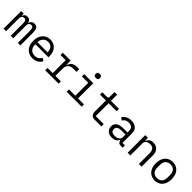

<svg xmlns="http://www.w3.org/2000/svg" viewBox="406 -2362 3988 3988"><g transform="rotate(45 2400.0 -368.0)"><path d="M54 0V-516H128V-456H132Q144 -486 166 -507Q188 -528 231 -528Q275 -528 298 -505.5Q321 -483 325 -447H328Q342 -482 368 -505Q394 -528 440 -528Q503 -528 524.5 -484Q546 -440 546 -358V0H472V-345Q472 -411 458.5 -436.5Q445 -462 409 -462Q378 -462 357.5 -441Q337 -420 337 -379V0H263V-345Q263 -411 249.5 -436.5Q236 -462 201 -462Q169 -462 148.5 -441Q128 -420 128 -379V0Z M909 12Q835 12 780.5 -21.5Q726 -55 696.5 -115.5Q667 -176 667 -257Q667 -340 697 -400.5Q727 -461 780.5 -494.5Q834 -528 904 -528Q974 -528 1025 -495.5Q1076 -463 1104.5 -406Q1133 -349 1133 -276V-238H751V-214Q751 -146 793.5 -101.5Q836 -57 909 -57Q961 -57 999 -81Q1037 -105 1057 -147L1116 -107Q1093 -55 1039.5 -21.5Q986 12 909 12ZM904 -462Q860 -462 825.5 -441.5Q791 -421 771 -385.5Q751 -350 751 -305V-298H1047V-309Q1047 -377 1007.5 -419.5Q968 -462 904 -462Z M1277 -68H1428V-448H1277V-516H1508V-386H1513Q1523 -420 1543 -449.5Q1563 -479 1598 -497.5Q1633 -516 1687 -516H1759V-436H1662Q1586 -436 1547 -393.5Q1508 -351 1508 -291V-68H1669V0H1277Z M2132 -630Q2098 -630 2083.5 -644.5Q2069 -659 2069 -681V-697Q2069 -719 2083.5 -733.5Q2098 -748 2132 -748Q2167 -748 2181 -733.5Q2195 -719 2195 -697V-681Q2195 -659 2181 -644.5Q2167 -630 2132 -630ZM1906 -68H2092V-448H1906V-516H2172V-68H2346V0H1906Z M2725 0Q2667 0 2639 -33Q2611 -66 2611 -118V-448H2439V-516H2567Q2593 -516 2603.5 -526.5Q2614 -537 2614 -563V-698H2691V-516H2926V-448H2691V-68H2926V0Z M3495 0Q3450 0 3433 -20.5Q3416 -41 3405 -76L3403 -82H3398Q3382 -39 3344 -13.5Q3306 12 3243 12Q3162 12 3114 -30.5Q3066 -73 3066 -145Q3066 -216 3119 -255.5Q3172 -295 3288 -295H3398V-346Q3398 -402 3366 -431Q3334 -460 3275 -460Q3223 -460 3190 -439.5Q3157 -419 3137 -384L3083 -424Q3103 -465 3152 -496.5Q3201 -528 3280 -528Q3371 -528 3424.5 -482Q3478 -436 3478 -354V-68H3550V0ZM3257 -56Q3319 -56 3358.5 -82.5Q3398 -109 3398 -149V-235H3288Q3217 -235 3183.5 -214.5Q3150 -194 3150 -156V-135Q3150 -95 3179 -75.5Q3208 -56 3257 -56Z M3698 0V-516H3778V-432H3782Q3799 -470 3832 -499Q3865 -528 3929 -528Q4010 -528 4059 -476.5Q4108 -425 4108 -331V0H4028V-317Q4028 -388 3996.5 -422.5Q3965 -457 3906 -457Q3874 -457 3844.5 -446.5Q3815 -436 3796.5 -414Q3778 -392 3778 -358V0Z M4500 12Q4428 12 4375.5 -21.5Q4323 -55 4294.5 -115.5Q4266 -176 4266 -258Q4266 -340 4294.5 -400.5Q4323 -461 4375.5 -494.5Q4428 -528 4500 -528Q4573 -528 4625 -494.5Q4677 -461 4705.5 -400.5Q4734 -340 4734 -258Q4734 -176 4705.5 -115.5Q4677 -55 4625 -21.5Q4573 12 4500 12ZM4500 -57Q4567 -57 4608 -97.5Q4649 -138 4649 -221V-295Q4649 -378 4608 -418.5Q4567 -459 4500 -459Q4433 -459 4392 -418.5Q4351 -378 4351 -295V-221Q4351 -138 4392 -97.5Q4433 -57 4500 -57Z"/></g></svg>

Font: Lilex Nerd Font
Style: Regular
Weight: 400
Designer: Mike Abbink, Paul van der Laan, Pieter van Rosmalen, Mikhael Khrustik
Foundry: Mikhael Khrustik
Version: Version 2.400; ttfautohint (v1.8.4.7-5d5b);Nerd Fonts 3.3.0